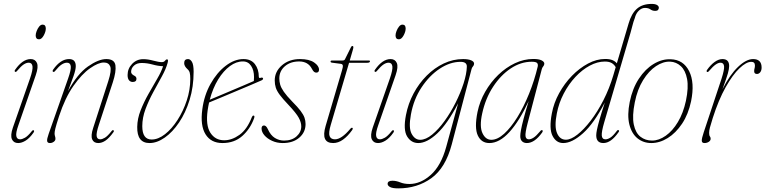

<svg xmlns="http://www.w3.org/2000/svg" viewBox="-20 -742 4010 1006"><path d="M184.5 -536Q167 -536 167 -556.5Q167 -566 172 -579.2Q177 -592.5 185.2 -602.8Q193.5 -613 203 -613Q220 -613 220 -592.5Q220 -576 209 -556Q198 -536 184.5 -536ZM76 -85Q62 -45.5 65.5 -28.8Q69 -12 85 -12Q96 -12 111 -20.5Q126 -29 146 -54Q152 -62 157 -59Q161 -55.5 155.5 -47Q135.5 -18.5 114.8 -5.5Q94 7.5 75 7.5Q51.5 7.5 42.5 -12.5Q33.5 -32.5 47.5 -73.5L137.5 -331.5Q153 -376.5 150.2 -395Q147.5 -413.5 130.5 -413.5Q118 -413.5 104 -404.2Q90 -395 69.5 -370.5Q63.5 -363 59 -366Q54 -369.5 60 -377.5Q98.5 -432.5 141 -432.5Q164.5 -432.5 173.5 -412.2Q182.5 -392 167.5 -348.5Z M258 -366Q253 -369 259 -378Q297.5 -432.5 342 -432.5Q377 -432.5 377 -395.5Q377 -377 365.5 -344Q354 -311 336 -264Q385.5 -355 441 -393.8Q496.5 -432.5 537 -432.5Q580 -432.5 584.8 -399.8Q589.5 -367 571 -310.5L498 -88Q483.5 -44.5 486.5 -28.2Q489.5 -12 505 -12Q515.5 -12 529.8 -20.5Q544 -29 564.5 -55Q570.5 -62.5 574.5 -59.5Q579 -55.5 574 -49Q552 -18.5 533 -5.5Q514 7.5 495 7.5Q471 7.5 463 -12Q455 -31.5 468 -71L547.5 -317.5Q565.5 -373.5 557.5 -394Q549.5 -414.5 524 -414.5Q495 -414.5 451.8 -384.2Q408.5 -354 364.8 -291.8Q321 -229.5 289.5 -133.5Q273.5 -84 269.8 -67.8Q266 -51.5 266 -43.5Q266 -34.5 268.2 -28.5Q270.5 -22.5 270.5 -14.5Q270.5 -5.5 261.5 1Q252.5 7.5 241.5 7.5Q228.5 7.5 227 -3.2Q225.5 -14 235 -40.5L336.5 -329.5Q353.5 -377.5 350.8 -395.5Q348 -413.5 331 -413.5Q317.5 -413.5 302.8 -403.8Q288 -394 270 -371.5Q263 -362.5 258 -366Z M994.5 -366Q994.5 -287 973.5 -219Q952.5 -151 918.2 -100.2Q884 -49.5 843.2 -21Q802.5 7.5 763.5 7.5Q697.5 7.5 699 -77Q699.5 -120 716.8 -163.8Q734 -207.5 757.8 -249.5Q781.5 -291.5 803.2 -328.5Q825 -365.5 834.5 -395Q808 -396 779.2 -404Q750.5 -412 722 -412Q697 -412 682 -398.2Q667 -384.5 667 -365.5Q667 -354.5 681.5 -346.5Q695 -341 695 -329Q695 -312.5 675 -312.5Q664 -312.5 656.2 -321.2Q648.5 -330 648.5 -349Q648.5 -382.5 672.2 -407.2Q696 -432 730.5 -432Q755 -432 783.5 -424.2Q812 -416.5 827.5 -416.5Q839.5 -416.5 844.5 -423.8Q849.5 -431 855.5 -431Q863.5 -431 858 -411.5Q849.5 -380.5 828.2 -341.8Q807 -303 783.2 -259.5Q759.5 -216 742.5 -170.8Q725.5 -125.5 725.5 -81Q725.5 -11 774.5 -11Q809 -11 844.5 -38.8Q880 -66.5 910 -113Q940 -159.5 958.5 -215.5Q977 -271.5 977 -328Q977 -349.5 974.2 -360.5Q971.5 -371.5 963 -379Q945 -395 945 -411Q945 -432.5 965 -432.5Q977 -432.5 985.8 -417.8Q994.5 -403 994.5 -366Z M1311 -121.5Q1291 -66.5 1249.5 -29.5Q1208 7.5 1145.5 7.5Q1085.5 7.5 1057 -38.2Q1028.5 -84 1040 -169Q1049.5 -242.5 1083 -302.2Q1116.5 -362 1162.5 -397.2Q1208.5 -432.5 1256 -432.5Q1295.5 -432.5 1315.8 -405.8Q1336 -379 1336 -340.5Q1336 -330.5 1346.5 -334.5Q1355 -337.5 1358 -332Q1360.5 -326 1350.5 -321Q1333 -313 1296.2 -297.5Q1259.5 -282 1216.2 -263.8Q1173 -245.5 1134.5 -229.5Q1096 -213.5 1075.5 -205Q1071 -185 1068 -164Q1057 -86 1082.2 -46.5Q1107.5 -7 1154.5 -7Q1195 -7 1234.8 -35.5Q1274.5 -64 1299.5 -128Q1303 -136.5 1308 -136.5Q1316.5 -136.5 1311 -121.5ZM1252.5 -420Q1218.5 -420.5 1184.8 -395.8Q1151 -371 1123.2 -326Q1095.5 -281 1079 -219.5Q1098.5 -227.5 1129.2 -240.5Q1160 -253.5 1194.2 -268Q1228.5 -282.5 1259.2 -295.5Q1290 -308.5 1310 -317.5Q1311 -324.5 1311 -338Q1311 -374 1295.5 -397.2Q1280 -420.5 1252.5 -420Z M1468.5 -5.5Q1509 -5.5 1533.8 -27.5Q1558.5 -49.5 1558.5 -80Q1558.5 -101 1545.2 -125.2Q1532 -149.5 1490.5 -193.5Q1461.5 -224 1446 -244.8Q1430.5 -265.5 1425 -282.8Q1419.5 -300 1419.5 -320.5Q1419.5 -367 1457.2 -399.8Q1495 -432.5 1552 -432.5Q1600 -432.5 1625.8 -414.8Q1651.5 -397 1651.5 -377Q1651.5 -361.5 1637 -361.5Q1631 -361.5 1625.8 -365.5Q1620.5 -369.5 1614.5 -381Q1594.5 -420 1547.5 -420Q1501.5 -420 1472.5 -394.8Q1443.5 -369.5 1443.5 -331Q1443.5 -315 1448 -298.8Q1452.5 -282.5 1467 -261.5Q1481.5 -240.5 1511 -210Q1540 -181 1555 -161Q1570 -141 1575.5 -125.2Q1581 -109.5 1581 -92Q1581 -49 1548.2 -20.8Q1515.5 7.5 1461.5 7.5Q1431 7.5 1405.8 -4Q1380.5 -15.5 1365.5 -33Q1350.5 -50.5 1350.5 -68.5Q1350.5 -84.5 1363.5 -84.5Q1368.5 -84.5 1373.5 -80.2Q1378.5 -76 1383.5 -65Q1398 -33 1420.2 -19.2Q1442.5 -5.5 1468.5 -5.5Z M1766 -407.5 1720 -413.5Q1712 -414.5 1712 -419.5Q1712 -425 1720.5 -425H1775Q1784.5 -425 1787.5 -431.5L1818 -493Q1821.5 -501 1826 -501Q1831.5 -501 1831.5 -494.5Q1831.5 -490 1828 -478L1812.5 -425H1913Q1918.5 -425 1918.5 -421Q1918.5 -413 1903 -413H1809L1713 -87.5Q1700.5 -45.5 1707 -28.8Q1713.5 -12 1735 -12Q1769 -12 1814.5 -66Q1822 -75 1826.5 -72Q1831 -69 1824.5 -59.5Q1802 -28 1777 -10.2Q1752 7.5 1725.5 7.5Q1660 7.5 1686 -81.5L1771.5 -372Q1777.5 -391.5 1776.2 -398.8Q1775 -406 1766 -407.5Z M2070 -536Q2052.5 -536 2052.5 -556.5Q2052.5 -566 2057.5 -579.2Q2062.5 -592.5 2070.8 -602.8Q2079 -613 2088.5 -613Q2105.5 -613 2105.5 -592.5Q2105.5 -576 2094.5 -556Q2083.5 -536 2070 -536ZM1961.5 -85Q1947.5 -45.5 1951 -28.8Q1954.5 -12 1970.5 -12Q1981.5 -12 1996.5 -20.5Q2011.5 -29 2031.5 -54Q2037.5 -62 2042.5 -59Q2046.5 -55.5 2041 -47Q2021 -18.5 2000.2 -5.5Q1979.5 7.5 1960.5 7.5Q1937 7.5 1928 -12.5Q1919 -32.5 1933 -73.5L2023 -331.5Q2038.5 -376.5 2035.8 -395Q2033 -413.5 2016 -413.5Q2003.5 -413.5 1989.5 -404.2Q1975.5 -395 1955 -370.5Q1949 -363 1944.5 -366Q1939.5 -369.5 1945.5 -377.5Q1984 -432.5 2026.5 -432.5Q2050 -432.5 2059 -412.2Q2068 -392 2053 -348.5Z M2347 14.5Q2314.5 138 2240.2 191.5Q2166 245 2067 245Q2036.5 245 2023.8 238Q2011 231 2011 221.5Q2011 205 2036 205Q2056 205 2076.8 213.5Q2097.5 222 2125 222Q2184 222 2237.5 174Q2291 126 2318 27.5L2380.5 -201Q2324.5 -93 2270.8 -42.8Q2217 7.5 2171.5 7.5Q2134.5 7.5 2113.2 -27Q2092 -61.5 2107 -139Q2118.5 -199 2146.8 -252Q2175 -305 2215.8 -345.8Q2256.5 -386.5 2305.2 -409.5Q2354 -432.5 2406.5 -432.5Q2433 -432.5 2448.5 -426Q2464 -419.5 2464 -408.5Q2464 -400.5 2458.5 -394.5Q2453 -388.5 2451 -381ZM2133 -142Q2120 -71.5 2137 -40.5Q2154 -9.5 2181.5 -9.5Q2211 -9.5 2244.2 -36.8Q2277.5 -64 2309.2 -108Q2341 -152 2367 -203.8Q2393 -255.5 2409 -305.2Q2425 -355 2426 -392.5Q2427 -418 2393 -418Q2338.5 -418 2284.2 -382.2Q2230 -346.5 2188.8 -284.2Q2147.5 -222 2133 -142Z M2744.5 -96.5Q2731 -45 2733.5 -28.5Q2736 -12 2751 -12Q2762 -12 2775.8 -20.8Q2789.5 -29.5 2810 -54Q2816 -62.5 2822 -59.5Q2826 -56 2820.5 -47.5Q2781 7.5 2740.5 7.5Q2725 7.5 2715.5 -1.5Q2706 -10.5 2706 -29Q2706 -40.5 2709.8 -61.2Q2713.5 -82 2723 -118.2Q2732.5 -154.5 2750 -212.5Q2702 -108.5 2649.5 -50.5Q2597 7.5 2544 7.5Q2502 7.5 2483.5 -32.2Q2465 -72 2482 -155.5Q2493.5 -211 2522.2 -261.2Q2551 -311.5 2591 -350Q2631 -388.5 2678.2 -410.8Q2725.5 -433 2774.5 -433Q2803 -433 2817.5 -425.8Q2832 -418.5 2832 -408.5Q2832 -401 2826.5 -394.5Q2821 -388 2819 -380.5ZM2506.5 -147.5Q2491.5 -79.5 2507.8 -44.5Q2524 -9.5 2554.5 -9.5Q2586.5 -9.5 2621.8 -41.5Q2657 -73.5 2690.8 -128Q2724.5 -182.5 2752.2 -251.2Q2780 -320 2797.5 -393.5Q2800 -406.5 2793.5 -412.5Q2787 -418.5 2766 -418.5Q2709 -418.5 2656.2 -383.5Q2603.5 -348.5 2563.5 -287.2Q2523.5 -226 2506.5 -147.5Z M3221 -49.5Q3181.5 7.5 3141.5 7.5Q3104 7.5 3104 -33Q3104 -44 3107.8 -62.5Q3111.5 -81 3121 -114.5Q3130.5 -148 3149 -205Q3092.5 -95.5 3035 -44Q2977.5 7.5 2931 7.5Q2894.5 7.5 2875.2 -29.8Q2856 -67 2871.5 -148Q2881.5 -202.5 2909.5 -253.5Q2937.5 -304.5 2976.8 -344.8Q3016 -385 3061 -409Q3106 -433 3151 -433Q3175.5 -433 3190 -426.5Q3204.5 -420 3212 -410L3273.5 -618.5Q3288.5 -671 3317.2 -696.2Q3346 -721.5 3394.5 -721.5Q3413 -721.5 3422.5 -715.8Q3432 -710 3432 -701.5Q3432 -695 3427.8 -690Q3423.5 -685 3413.5 -685Q3398.5 -685 3388 -692.8Q3377.5 -700.5 3359 -700.5Q3342 -700.5 3327 -686Q3312 -671.5 3306 -647Q3298.5 -627.5 3294.5 -610.8Q3290.5 -594 3284 -571.5L3146 -101.5Q3131.5 -52 3133 -32Q3134.5 -12 3152.5 -12Q3163.5 -12 3177.5 -20.5Q3191.5 -29 3211.5 -55.5Q3216.5 -63 3222 -59.5Q3226 -56.5 3221 -49.5ZM2897.5 -147.5Q2884 -79.5 2898.5 -44.8Q2913 -10 2945 -10Q2971 -10 3005 -36.5Q3039 -63 3074.8 -109.5Q3110.5 -156 3141.8 -217.2Q3173 -278.5 3193.5 -347.5L3206 -390Q3199 -403 3185.8 -411.2Q3172.5 -419.5 3149 -419.5Q3110 -419.5 3070 -398Q3030 -376.5 2994.8 -338.8Q2959.5 -301 2933.8 -251.8Q2908 -202.5 2897.5 -147.5Z M3494.5 -431.5Q3560.5 -429.5 3590.8 -369.2Q3621 -309 3601 -211.5Q3586.5 -143 3553.8 -94Q3521 -45 3478.8 -18.8Q3436.5 7.5 3392.5 7.5Q3351 7.5 3320.2 -17.2Q3289.5 -42 3277.5 -90.2Q3265.5 -138.5 3279.5 -208Q3294 -279 3327.5 -329.8Q3361 -380.5 3405 -407Q3449 -433.5 3494.5 -431.5ZM3396.5 -5.5Q3432.5 -5.5 3468.2 -30.8Q3504 -56 3532 -102.8Q3560 -149.5 3574 -214Q3588.5 -283.5 3580 -328.2Q3571.5 -373 3547.5 -395.2Q3523.5 -417.5 3491.5 -419Q3455 -420.5 3417.2 -395.5Q3379.5 -370.5 3349.5 -322Q3319.5 -273.5 3306 -205.5Q3291.5 -133.5 3300.8 -89.5Q3310 -45.5 3335.8 -25.5Q3361.5 -5.5 3396.5 -5.5Z M3684.5 -365.5Q3680 -368.5 3684.5 -375.5Q3703.5 -402.5 3724.5 -417.5Q3745.5 -432.5 3765.5 -432.5Q3800.5 -432.5 3800.5 -396Q3800.5 -381.5 3793.8 -357.5Q3787 -333.5 3765.5 -274.5Q3804 -350.5 3847 -391.5Q3890 -432.5 3926 -432.5Q3970.5 -432.5 3970.5 -388Q3970.5 -373 3963.5 -363.8Q3956.5 -354.5 3946 -354.5Q3931.5 -354.5 3931.5 -369Q3931.5 -377 3933.5 -383.5Q3935.5 -390 3935.5 -399Q3935.5 -418 3916.5 -418Q3890 -418 3854.5 -384.2Q3819 -350.5 3782 -284.8Q3745 -219 3714.5 -123.5Q3704 -90 3699.8 -74Q3695.5 -58 3695.5 -46Q3695.5 -32.5 3699.5 -27.5Q3703.5 -22.5 3703.5 -15Q3703.5 -5.5 3693.8 1Q3684 7.5 3671 7.5Q3657.5 7.5 3657 -4.5Q3656.5 -16.5 3667 -48L3760.5 -329.5Q3776 -377.5 3773.8 -395.5Q3771.5 -413.5 3755 -413.5Q3744 -413.5 3730 -404Q3716 -394.5 3694.5 -369.5Q3688.5 -362.5 3684.5 -365.5Z"/></svg>

Font: Fraunces 144pt S050 Thin
Style: Italic
Weight: 100
Italic angle: -16°
Version: Version 1.000; ttfautohint (v1.8.3)